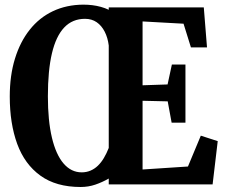

<svg xmlns="http://www.w3.org/2000/svg" viewBox="-20 -774 948 806"><path d="M436.5 -24.5Q409.5 -9 380.2 1Q351 11 318.5 11Q215.5 11 149.5 -36.8Q83.5 -84.5 52.2 -170Q21 -255.5 21 -369Q21 -457 42.8 -527.8Q64.5 -598.5 104.8 -649.2Q145 -700 202 -727Q259 -754 329.5 -754.5Q349.5 -754.5 367.8 -752.2Q386 -750 403.2 -745.2Q420.5 -740.5 436.5 -733V-743H835.5L849 -575H781.5L750.5 -674.5L578.5 -684V-416L683.5 -419.5L701.5 -503H758.5V-259H700.5L684 -348.5L578.5 -351V-62.5L769 -75L823 -204.5L894 -181.5L872.5 0H436.5ZM323 -50.5Q343 -50.5 360 -57.8Q377 -65 391 -78.5Q405 -92 416.2 -111Q427.5 -130 436.5 -153V-583Q432.5 -615.5 419.5 -641Q406.5 -666.5 385.8 -680.8Q365 -695 337 -695Q284 -695 249.5 -658.5Q215 -622 198 -550Q181 -478 181 -369.5Q181 -267.5 198 -196Q215 -124.5 247 -87.5Q279 -50.5 323 -50.5Z"/></svg>

Font: Merriweather 24pt SemiCondensed
Style: Bold
Weight: 700
Width: 4
Designer: Eben Sorkin
Foundry: Eben Sorkin
Version: Version 2.100